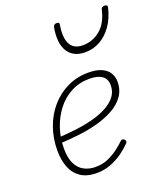

<svg xmlns="http://www.w3.org/2000/svg" viewBox="-154 -939 910 1061"><g transform="rotate(-20 301.5 -408.5)"><path d="M233 19Q173 19 136.5 -6.5Q100 -32 84 -75Q68 -118 68 -172Q68 -243 90.5 -306.5Q113 -370 155 -418Q197 -466 253 -492.5Q309 -519 375 -519Q424 -519 454 -505Q484 -491 497.5 -468Q511 -445 511 -418Q511 -368 485.5 -332.5Q460 -297 416.5 -273Q373 -249 319.5 -234.5Q266 -220 208.5 -213.5Q151 -207 96 -204L106 -238Q157 -241 208.5 -247.5Q260 -254 307 -266.5Q354 -279 390.5 -299Q427 -319 448 -346.5Q469 -374 469 -411Q469 -449 443 -467Q417 -485 370 -485Q310 -485 261.5 -459.5Q213 -434 178.5 -389.5Q144 -345 125 -288.5Q106 -232 106 -170Q106 -116 122.5 -81.5Q139 -47 169 -31Q199 -15 236 -15Q279 -15 312 -30Q345 -45 371.5 -65Q398 -85 416 -103Q422 -108 427 -107.5Q432 -107 437 -103Q441 -100 443 -93.5Q445 -87 439 -80Q420 -60 389.5 -37Q359 -14 319 2.5Q279 19 233 19ZM400 -630Q330 -630 299 -679.5Q268 -729 284 -820Q286 -828 291 -832Q296 -836 306 -836Q315 -836 318 -832Q321 -828 319 -820Q307 -747 327.5 -709Q348 -671 400 -671Q460 -671 504.5 -709Q549 -747 565 -820Q567 -828 572 -832Q577 -836 588 -836Q596 -836 600 -832Q604 -828 602 -820Q588 -760 558 -717.5Q528 -675 487.5 -652.5Q447 -630 400 -630Z"/></g></svg>

Font: Playwrite MX Thin
Style: Regular
Weight: 250
Designer: Veronika Burian, José Scaglione
Foundry: TypeTogether
Version: Version 1.002